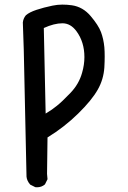

<svg xmlns="http://www.w3.org/2000/svg" viewBox="-20 -791 540 813"><path d="M202.1 -767.1Q223.1 -771.5 243.9 -771.5Q264.6 -771.5 284.7 -768.6Q331.1 -761.7 363.8 -723.1Q396.5 -684.6 407.5 -655.5Q418.5 -626.5 421.9 -590.8Q423.3 -573.2 423.3 -552Q423.3 -530.8 421.9 -505.4Q418.5 -454.6 394 -411.6Q368.7 -366.7 311 -310.1Q253.4 -253.4 181.2 -209L179.2 -54.7L181.2 -32.2L170.4 -10.3Q156.2 2 136.7 2Q133.8 2 129.4 1.5L107.9 -9.3Q94.2 -24.9 92.3 -42.5Q92.3 -43 80.6 -581.5L76.7 -695.8Q78.6 -713.4 89.8 -726.6Q104.5 -739.3 134.5 -749.3Q164.6 -759.3 202.1 -767.1ZM337.4 -549.3Q337.4 -612.8 304.2 -658.2Q279.3 -692.4 244.4 -692.4Q209.5 -692.4 165.5 -672.4L173.3 -310.1Q202.6 -327.6 221.2 -343.3Q242.7 -360.4 278.6 -397.9Q314.5 -435.5 327.6 -482.9Q337.4 -516.6 337.4 -549.3Z"/></svg>

Font: Bakudai
Style: Medium
Weight: 500
Version: Version 1.48